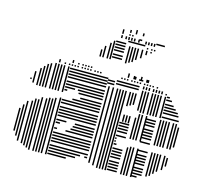

<svg xmlns="http://www.w3.org/2000/svg" viewBox="-110 -916 1155 1048"><g transform="rotate(15 467.5 -392.0)"><path d="M36 -80H28V-208H36ZM52 -56H44V-232H52ZM52 -376H44V-384H52ZM68 -32H60V-256H68ZM68 -360H60V-424H68ZM92 -24H84V-264H92ZM92 -352H84V-448H92ZM108 -16H100V-280H108ZM108 -352H100V-464H108ZM124 -8H116V-280H124ZM124 -352H116V-480H124ZM140 0H132V-296H140ZM140 -352H132V-488H140ZM164 0H156V-296H164ZM164 -352H156V-496H164ZM180 0H172V-304H180ZM180 -352H172V-496H180ZM196 0H188V-304H196ZM196 -352H188V-496H196ZM212 0H204V-312H212ZM212 -352H204V-496H212ZM236 0H228V-320H236ZM236 -352H228V-496H236ZM344 -4H240V-12H344ZM392 -20H240V-28H392ZM416 -36H240V-44H416ZM456 -36H440V-44H456ZM456 -52H240V-60H456ZM456 -76H240V-84H456ZM456 -92H240V-100H456ZM456 -108H240V-116H456ZM456 -124H240V-132H456ZM256 -148H240V-156H256ZM456 -148H304V-156H456ZM456 -164H328V-172H456ZM264 -180H240V-188H264ZM456 -180H336V-188H456ZM296 -196H240V-204H296ZM456 -196H344V-204H456ZM456 -220H240V-228H456ZM456 -236H240V-244H456ZM456 -252H240V-260H456ZM456 -268H240V-276H456ZM456 -292H240V-300H456ZM456 -308H240V-316H456ZM456 -324H296V-332H456ZM456 -340H336V-348H456ZM256 -364H240V-372H256ZM456 -364H320V-372H456ZM296 -380H240V-388H296ZM456 -380H312V-388H456ZM456 -396H240V-404H456ZM456 -412H240V-420H456ZM456 -436H240V-444H456ZM456 -452H240V-460H456ZM456 -468H240V-476H456ZM456 -484H240V-492H456ZM476 -16H468V-448H476ZM500 -8H492V-448H500ZM496 -460H456V-468H496ZM496 -476H456V-484H496ZM524 0H516V-280H524ZM540 0H532V-280H540ZM556 0H548V-280H556ZM572 0H564V-280H572ZM632 -4H576V-12H632ZM632 -20H576V-28H632ZM632 -36H576V-44H632ZM632 -52H576V-60H632ZM632 -76H576V-84H632ZM632 -92H576V-100H632ZM632 -108H576V-116H632ZM632 -124H576V-132H632ZM592 -148H576V-156H592ZM584 -164H576V-172H584ZM584 -180H576V-188H584ZM632 -196H576V-204H632ZM632 -220H576V-228H632ZM632 -236H576V-244H632ZM632 -252H576V-260H632ZM632 -268H576V-276H632ZM524 -280H516V-448H524ZM540 -280H532V-448H540ZM556 -280H548V-448H556ZM572 -280H564V-448H572ZM596 -280H588V-320H596ZM596 -368H588V-448H596ZM612 -280H604V-320H612ZM612 -376H604V-448H612ZM628 -280H620V-320H628ZM628 -384H620V-448H628ZM632 -468H504V-476H632ZM632 -484H504V-492H632ZM660 0H652V-152H660ZM660 -200H652V-320H660ZM676 0H668V-160H676ZM676 -200H668V-344H676ZM692 0H684V-160H692ZM692 -200H684V-344H692ZM716 0H708V-160H716ZM716 -200H708V-344H716ZM744 -4H712V-12H744ZM768 -20H712V-28H768ZM768 -36H712V-44H768ZM768 -52H712V-60H768ZM768 -76H712V-84H768ZM768 -92H712V-100H768ZM768 -108H712V-116H768ZM768 -124H712V-132H768ZM768 -148H712V-156H768ZM768 -196H712V-204H768ZM768 -220H712V-228H768ZM768 -236H712V-244H768ZM768 -252H712V-260H768ZM768 -268H712V-276H768ZM768 -292H712V-300H768ZM768 -308H712V-316H768ZM768 -324H712V-332H768ZM796 -24H788V-160H796ZM796 -200H788V-344H796ZM812 -32H804V-160H812ZM812 -200H804V-344H812ZM828 -48H820V-160H828ZM828 -200H820V-344H828ZM844 -64H836V-160H844ZM844 -200H836V-344H844ZM868 -80H860V-160H868ZM868 -200H860V-344H868ZM884 -104H876V-152H884ZM884 -200H876V-344H884ZM900 -216H892V-328H900ZM660 -360H652V-472H660ZM676 -352H668V-472H676ZM692 -352H684V-472H692ZM716 -352H708V-472H716ZM732 -352H724V-472H732ZM748 -352H740V-472H748ZM764 -352H756V-472H764ZM788 -352H780V-472H788ZM888 -356H792V-364H888ZM880 -380H792V-388H880ZM872 -396H792V-404H872ZM856 -412H792V-420H856ZM840 -428H792V-436H840ZM824 -452H792V-460H824ZM808 -468H792V-476H808ZM660 -480H652V-496H660ZM676 -480H668V-496H676ZM692 -480H684V-496H692ZM716 -480H708V-496H716ZM732 -480H724V-496H732ZM748 -480H740V-496H748ZM764 -480H756V-496H764ZM788 -480H780V-488H788ZM180 -504H172V-522H180ZM212 -504H204V-512H212ZM236 -504H228V-512H236ZM252 -504H244V-512H252ZM268 -504H260V-512H268ZM284 -504H276V-512H284ZM308 -504H300V-512H308ZM324 -504H316V-512H324ZM340 -504H332V-512H340ZM356 -504H348V-512H356ZM380 -504H372V-512H380ZM396 -504H388V-512H396ZM412 -504H404V-512H412ZM532 -504H524V-512H532ZM548 -504H540V-512H548ZM564 -504H556V-512H564ZM588 -504H580V-512H588ZM604 -504H596V-512H604ZM620 -504H612V-512H620ZM636 -504H628V-512H636ZM660 -504H652V-512H660ZM676 -504H668V-512H676ZM692 -504H684V-512H692ZM708 -504H700V-512H708ZM732 -504H724V-512H732ZM564 -520H556V-544H564ZM604 -520H596V-536H604ZM636 -520H628V-544H636ZM676 -520H668V-536H676ZM252 -520H244V-536H252ZM284 -520H276V-528H284ZM308 -520H300V-528H308ZM324 -520H316V-528H324ZM340 -520H332V-528H340ZM356 -520H348V-528H356ZM596 -520H588V-538H596ZM628 -520H620V-528H628ZM644 -520H636V-528H644ZM668 -520H660V-536H668ZM385 -592H377V-632H385ZM401 -592H393V-656H401ZM425 -592H417V-680H425ZM441 -592H433V-696H441ZM501 -604H445V-612H501ZM501 -620H445V-628H501ZM501 -644H445V-652H501ZM501 -660H445V-668H501ZM501 -676H445V-684H501ZM501 -692H445V-700H501ZM529 -592H521V-688H529ZM545 -600H537V-688H545ZM561 -608H553V-688H561ZM577 -624H569V-688H577ZM601 -640H593V-688H601ZM605 -708H509V-716H605ZM625 -664H617V-688H625ZM649 -680H641V-688H649ZM625 -696H617V-704H625ZM649 -696H641V-704H649ZM665 -696H657V-704H665ZM473 -720H465V-736H473ZM497 -720H489V-736H497ZM513 -720H505V-736H513ZM529 -720H521V-736H529ZM545 -720H537V-736H545ZM569 -720H561V-736H569ZM581 -732H565V-740H581ZM609 -720H601V-736H609ZM625 -720H617V-736H625ZM641 -720H633V-736H641ZM657 -720H649V-736H657ZM709 -732H661V-740H709ZM473 -744H465V-769H473ZM513 -744H505V-752H513ZM529 -744H521V-752H529ZM513 -760H505V-776H513ZM545 -760H537V-784H545ZM585 -760H577V-776H585Z"/></g></svg>

Font: Rubik Lines
Style: Regular
Weight: 400
Designer: Hubert and Fischer, NaN
Foundry: Hubert and Fischer, NaN
Version: Version 2.201